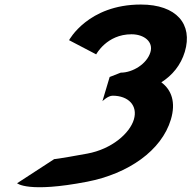

<svg xmlns="http://www.w3.org/2000/svg" viewBox="-20 -790 827 829"><path d="M395.3 -555.3C395.3 -555.3 440.8 -642 547.7 -642C602.2 -642 643 -609.7 629.5 -564.7C614.2 -513.7 552.7 -476.3 501.2 -476.3L453.5 -457.6L422.2 -353C422.2 -353 445.8 -376.8 466.3 -376.8C534.2 -376.8 576 -334.3 558 -274C540.2 -214.5 462.9 -146.3 357 -126.8C225.6 -102.7 214 -103 214 -103L53.8 1.2C53.8 1.2 100 44.1 356.3 -5.4C534.1 -39.9 677.6 -139.7 717.8 -274C739.9 -347.9 721.1 -401.5 676.6 -434.6C723.7 -464.4 760.7 -508.6 778 -566.4C813.6 -685.4 742.2 -770.4 588.2 -770.4C360 -770.4 278.2 -616.5 278.2 -616.5Z"/></svg>

Font: Hussar
Style: BdSuprExtOblThree
Weight: 700
Foundry: Cannot Into Space Fonts
Version: Version 2.00